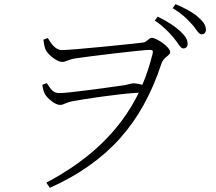

<svg xmlns="http://www.w3.org/2000/svg" viewBox="-20 -849 1040 924"><path d="M815 -668C837 -642 848 -616 862 -616C874 -616 883 -623 883 -638C883 -659 872 -676 846 -700C823 -721 789 -745 739 -769L725 -750C767 -722 794 -693 815 -668ZM902 -734C925 -710 934 -684 950 -684C962 -684 971 -691 971 -706C971 -726 960 -744 932 -768C910 -788 874 -808 825 -829L811 -810C855 -783 878 -761 902 -734ZM278 -608C244 -608 223 -645 210 -666L189 -658C192 -631 196 -617 201 -607C212 -586 254 -551 279 -551C298 -551 309 -563 343 -568C400 -577 666 -609 700 -609C712 -609 719 -608 714 -589C701 -537 685 -487 665 -441C649 -445 634 -448 623 -448C610 -448 597 -442 578 -439C538 -433 313 -401 267 -401C236 -401 227 -416 205 -449L184 -441C186 -421 191 -406 197 -395C208 -376 245 -344 269 -344C288 -344 291 -355 335 -363C386 -372 542 -397 648 -403C556 -215 405 -77 203 30L220 55C499 -71 662 -255 757 -543C767 -575 799 -581 799 -598C799 -623 733 -667 710 -667C697 -667 687 -646 667 -644C621 -638 325 -608 278 -608Z"/></svg>

Font: Noto Serif TC ExtraLight
Style: Regular
Weight: 200
Designer: Ryoko NISHIZUKA 西塚涼子 (kana & ideographs); Frank Grießhammer (Latin, Greek & Cyrillic); Wenlong ZHANG 张文龙 (bopomofo); San
Foundry: Adobe
Version: Version 2.001;hotconv 1.1.0;makeotfexe 2.6.0